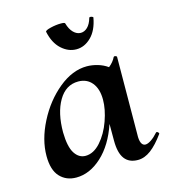

<svg xmlns="http://www.w3.org/2000/svg" viewBox="-94 -665 672 755"><g transform="rotate(-15 242.0 -287.5)"><path d="M476 -78Q479 -78 482 -74.5Q485 -71 484 -69Q456 -30 430 -10.5Q404 9 377 9Q341 9 323 -15Q305 -39 305 -89V-157Q278 -77 229 -32Q180 13 125 13Q84 13 58.5 -14.5Q33 -42 33 -99Q33 -165 69 -235.5Q105 -306 161.5 -352.5Q218 -399 277 -399Q298 -399 320.5 -392.5Q343 -386 361 -373Q380 -388 389 -407Q391 -409 393 -409Q396 -409 399.5 -407Q403 -405 402 -404L400 -89Q399 -66 404.5 -54Q410 -42 421 -42Q431 -42 445 -51.5Q459 -61 473 -77Q474 -78 476 -78ZM305 -256Q305 -300 284.5 -325Q264 -350 229 -350Q178 -350 149 -300.5Q120 -251 120 -172Q121 -113 138 -86.5Q155 -60 182 -60Q215 -60 243.5 -92Q272 -124 288.5 -170.5Q305 -217 305 -256ZM158 -571Q157 -577 179.5 -582.5Q202 -588 222 -588Q238 -588 239 -584Q246 -559 259.5 -545.5Q273 -532 289 -532Q304 -532 316.5 -544Q329 -556 336 -580Q336 -583 341 -583Q345 -583 349 -581Q353 -579 352 -577Q343 -527 316 -500.5Q289 -474 256 -474Q223 -474 195.5 -499Q168 -524 158 -571Z"/></g></svg>

Font: Cormorant Upright
Style: Bold
Weight: 700
Designer: Christian Thalmann (Catharsis Fonts)
Foundry: Catharsis Fonts
Version: Version 3.302